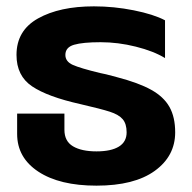

<svg xmlns="http://www.w3.org/2000/svg" viewBox="-20 -570 605 605"><path d="M34 -148V-212H183V-161Q183 -125 210 -109Q237 -93 284 -93Q330 -93 354.5 -108Q379 -123 379 -153Q379 -180 366.5 -194.5Q354 -209 326 -218Q298 -227 233 -242Q130 -265 81 -298Q32 -331 32 -397Q32 -474 100 -512Q168 -550 276 -550Q339 -550 401.5 -537.5Q464 -525 500 -506V-387Q464 -409 408 -423Q352 -437 297 -437Q241 -437 213.5 -429Q186 -421 186 -397Q186 -376 209.5 -365.5Q233 -355 295 -340Q308 -338 348 -327Q417 -309 456.5 -287Q496 -265 514 -233Q532 -201 532 -153Q532 -78 467.5 -31.5Q403 15 284 15Q168 15 101 -29Q34 -73 34 -148Z"/></svg>

Font: Prompt SemiBold
Style: Regular
Weight: 600
Designer: Katatrad Team
Foundry: CadsonDemak
Version: Version 1.000